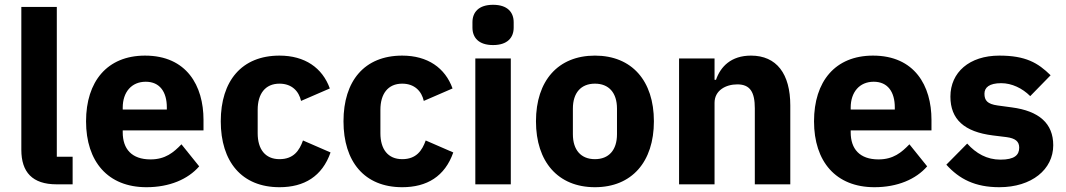

<svg xmlns="http://www.w3.org/2000/svg" viewBox="-20 -769 4446 801"><path d="M283 0V-115H217V-740H69V-144C69 -51 115 0 216 0Z M591 12C687 12 764 -21 811 -75L737 -167C704 -133 670 -104 608 -104C529 -104 492 -148 492 -217V-225H829V-269C829 -411 759 -537 585 -537C427 -537 339 -429 339 -263C339 -95 430 12 591 12ZM588 -428C647 -428 676 -385 676 -321V-312H492V-320C492 -385 529 -428 588 -428Z M1146 12C1249 12 1324 -33 1359 -133L1244 -183C1229 -141 1205 -105 1146 -105C1086 -105 1055 -147 1055 -213V-311C1055 -377 1086 -420 1146 -420C1198 -420 1227 -388 1236 -348L1356 -400C1325 -486 1252 -537 1146 -537C988 -537 901 -431 901 -263C901 -95 988 12 1146 12Z M1658 12C1761 12 1836 -33 1871 -133L1756 -183C1741 -141 1717 -105 1658 -105C1598 -105 1567 -147 1567 -213V-311C1567 -377 1598 -420 1658 -420C1710 -420 1739 -388 1748 -348L1868 -400C1837 -486 1764 -537 1658 -537C1500 -537 1413 -431 1413 -263C1413 -95 1500 12 1658 12Z M2037 -581C2097 -581 2123 -612 2123 -654V-676C2123 -718 2097 -749 2037 -749C1977 -749 1951 -718 1951 -676V-654C1951 -612 1977 -581 2037 -581ZM1963 0H2111V-525H1963Z M2462 12C2616 12 2708 -94 2708 -263C2708 -432 2616 -537 2462 -537C2308 -537 2216 -432 2216 -263C2216 -94 2308 12 2462 12ZM2462 -105C2404 -105 2370 -143 2370 -209V-316C2370 -382 2404 -420 2462 -420C2520 -420 2554 -382 2554 -316V-209C2554 -143 2520 -105 2462 -105Z M2961 0V-340C2961 -392 3008 -417 3056 -417C3110 -417 3129 -384 3129 -317V0H3277V-329C3277 -461 3220 -537 3113 -537C3030 -537 2986 -491 2967 -436H2961V-525H2813V0Z M3628 12C3724 12 3801 -21 3848 -75L3774 -167C3741 -133 3707 -104 3645 -104C3566 -104 3529 -148 3529 -217V-225H3866V-269C3866 -411 3796 -537 3622 -537C3464 -537 3376 -429 3376 -263C3376 -95 3467 12 3628 12ZM3625 -428C3684 -428 3713 -385 3713 -321V-312H3529V-320C3529 -385 3566 -428 3625 -428Z M4149 12C4284 12 4374 -62 4374 -163C4374 -254 4315 -306 4201 -321L4142 -329C4099 -335 4087 -350 4087 -378C4087 -404 4107 -422 4157 -422C4201 -422 4245 -401 4278 -368L4363 -455C4310 -507 4259 -537 4149 -537C4024 -537 3945 -467 3945 -366C3945 -271 4003 -219 4122 -204L4179 -197C4216 -192 4232 -179 4232 -153C4232 -122 4212 -103 4154 -103C4097 -103 4052 -129 4015 -170L3928 -82C3982 -22 4048 12 4149 12Z"/></svg>

Font: LVC Sans
Style: Bold
Weight: 700
Designer: Mike Abbink, Paul van der Laan, Pieter van Rosmalen
Foundry: Bold Monday
Version: Version 3.0